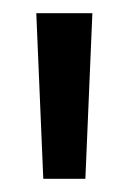

<svg xmlns="http://www.w3.org/2000/svg" viewBox="-20 -720 195 291"><path d="M35 -700H120L109.4 -449H45.6Z"/></svg>

Font: Space Cowgirl
Style: Regular
Weight: 400
Designer: Valery Marier
Foundry: Valery Marier
Version: Version 1.000